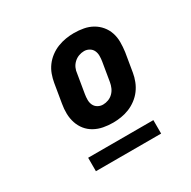

<svg xmlns="http://www.w3.org/2000/svg" viewBox="-120 -811 740 742"><g transform="rotate(-30 250.0 -440.5)"><path d="M257 -317Q257 -317 257 -317Q257 -317 257 -317Q235 -317 214 -321Q193 -325 175 -335Q157 -345 144.5 -360.5Q132 -376 125.5 -395.5Q119 -415 118.5 -436.5Q118 -458 122 -480L136 -564Q139 -582 145.5 -600Q152 -618 163.5 -633.5Q175 -649 191 -661Q207 -673 225 -680Q243 -687 261.5 -690Q280 -693 298 -693Q298 -693 298 -693Q298 -693 298 -693Q320 -693 341 -689Q362 -685 379.5 -675Q397 -665 410 -649.5Q423 -634 429.5 -614.5Q436 -595 436 -573.5Q436 -552 433 -530L419 -446Q416 -428 409 -410Q402 -392 390.5 -376.5Q379 -361 363 -349Q347 -337 329.5 -330Q312 -323 293.5 -320Q275 -317 257 -317ZM258 -397Q270 -397 282 -401.5Q294 -406 303 -415Q312 -424 317 -435.5Q322 -447 324 -459L338 -543Q340 -555 340 -567.5Q340 -580 335 -590.5Q330 -601 319.5 -607Q309 -613 297 -613Q285 -613 273 -608.5Q261 -604 251.5 -595Q242 -586 237 -574.5Q232 -563 231 -551L217 -467Q215 -455 215 -442.5Q215 -430 220 -419.5Q225 -409 235.5 -403Q246 -397 258 -397ZM396 -188H105V-248H396Z"/></g></svg>

Font: Iosevka SS04 Heavy
Style: Italic
Weight: 900
Italic angle: -9°
Monospace: yes
Designer: Belleve Invis
Foundry: Belleve Invis
Version: Version 19.0.0; ttfautohint (v1.8.4)